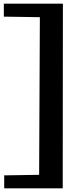

<svg xmlns="http://www.w3.org/2000/svg" viewBox="-20 -775 426 1050"><path d="M324 -755 323 255H3V184L194 181L198 -681L1 -684V-755Z"/></svg>

Font: Lora
Style: Weight 700
Weight: 700
Designer: Olga Karpushina, Alexei Vanyashin (Cyrillic)
Foundry: Cyreal
Version: Version 3.001